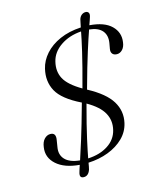

<svg xmlns="http://www.w3.org/2000/svg" viewBox="-122 -852 829 1001"><g transform="rotate(-15 292.5 -351.5)"><path d="M241 32Q230.5 63 205.5 63Q179.5 63 189.5 31.5Q191.5 24.5 194.2 15.8Q197 7 201 -4.5Q120.5 -11 77.8 -49.2Q35 -87.5 43.5 -142Q47 -169.5 61.2 -184.5Q75.5 -199.5 93.5 -199.5Q126 -199.5 118 -158.5L112.5 -124.5Q105 -84 129.2 -58Q153.5 -32 208.5 -26.5Q220.5 -62.5 241.5 -129.5Q262.5 -196.5 295.5 -315.5H295Q198 -363 169 -416.5Q140 -470 155.5 -535.5Q165 -577 196.2 -612.2Q227.5 -647.5 277.2 -669.5Q327 -691.5 391.5 -695Q394.5 -709 396.5 -719Q398.5 -729 400.5 -737.5Q405 -751.5 414.8 -758.8Q424.5 -766 435.5 -766Q446 -766 451.2 -758.8Q456.5 -751.5 452 -736.5Q449.5 -729 446.2 -719Q443 -709 437.5 -694.5Q517 -688.5 554.5 -651.8Q592 -615 584 -563Q581 -539 568 -525.2Q555 -511.5 538.5 -511.5Q522 -511.5 514 -521.2Q506 -531 509 -547.5L514.5 -578.5Q521 -618.5 500 -643.5Q479 -668.5 430.5 -673.5Q417 -635.5 394.8 -565.5Q372.5 -495.5 339 -373.5L340 -373Q430.5 -324.5 463.5 -270.5Q496.5 -216.5 482.5 -155Q472.5 -110 439 -77Q405.5 -44 356 -25Q306.5 -6 248 -3.5Q246 8 244.5 16.5Q243 25 241 32ZM217.5 -557.5Q205 -507 226.5 -466.5Q248 -426 317.5 -385.5Q349.5 -502.5 365 -569.8Q380.5 -637 387.5 -674.5Q322.5 -670 275.8 -638Q229 -606 217.5 -557.5ZM416 -134.5Q428 -183 405.2 -225Q382.5 -267 317.5 -304Q287 -190.5 272.8 -125.8Q258.5 -61 252 -25.5Q316 -28.5 360.2 -57.2Q404.5 -86 416 -134.5Z"/></g></svg>

Font: Fraunces 9pt S000 Light
Style: Italic
Weight: 300
Italic angle: -16°
Version: Version 1.000; ttfautohint (v1.8.3)